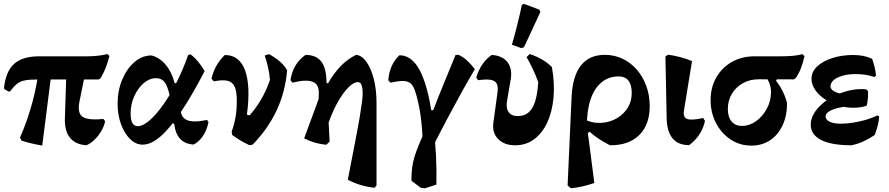

<svg xmlns="http://www.w3.org/2000/svg" viewBox="-20 -759 4702 1016"><path d="M25.3 -274.5 3.2 -287.5 1.3 -294.5Q10.8 -381.8 55.2 -421.4Q99.6 -461 186.7 -461H436.5Q503.1 -461 548.7 -473L558.9 -462.3Q551.1 -429.8 539.7 -401.5Q528.4 -373.1 513.5 -346.4L503.1 -338.5H183.5Q139.1 -338.5 113.3 -333.9Q87.5 -329.3 70.5 -315.8Q53.4 -302.3 32.3 -274.5ZM203.5 11.2Q175.3 6.5 148.2 0.2Q121 -6.1 93.3 -15.2L86.1 -31.5Q168.8 -220.7 189.2 -424.5L258.2 -418.9ZM436.4 9.9Q378.2 5 349.7 -30.9Q321.3 -66.7 323.4 -131.8L332.4 -417.8H440.4L400.3 -220.9Q392.5 -182.1 401.8 -159.9Q411.1 -137.7 441.8 -130.9Q472.5 -124.1 527.3 -129.6L536 -117.2Q531.4 -91.3 515.8 -65Q500.2 -38.8 479.3 -18.7Q458.4 1.3 436.4 9.9Z M734.9 6.4Q698.8 6.4 668.8 -22.9Q638.7 -52.1 620.5 -101.5Q602.3 -150.9 602.3 -209.6Q602.3 -280.4 626.8 -338.2Q651.2 -395.9 691.9 -430.8Q732.6 -465.7 781.6 -465.7Q825 -454.9 857.4 -415.5Q889.9 -376.2 904 -319.1L966.5 -319.6L886.3 -212.3Q875.2 -279.8 858.5 -312.5Q841.8 -345.2 804.9 -345.2Q771.1 -345.2 740.2 -318.7Q709.3 -292.1 690.2 -249.4Q671.2 -206.6 671.2 -157.8Q671.2 -91.2 709 -91.2Q730.4 -91.2 757.5 -110.9Q784.6 -130.5 814 -166Q843.4 -201.5 872.7 -248.8Q902 -296 928.4 -352.2Q954.8 -408.3 975.5 -468L988.9 -471.7Q1010.8 -454.1 1028.4 -432.8Q1046.1 -411.6 1063.1 -382.9Q994.6 -251.1 936.1 -164.6Q877.6 -78.2 827.9 -35.9Q778.2 6.4 734.9 6.4ZM1005.4 5.7Q960 3.7 933.9 -23.7Q907.7 -51.2 902.2 -102.9L879.6 -114L936.5 -219.4L935.5 -191.2Q933.5 -140.3 967.3 -124.4Q1001.1 -108.5 1075.7 -124.4L1083.3 -112.8Q1066 -28.3 1005.4 5.7Z M1300.5 9.5Q1275.1 -2.2 1253 -15.4Q1230.9 -28.5 1207.7 -45.6L1206.3 -63.2Q1280.3 -116.9 1330.5 -185.3Q1380.7 -253.6 1408.5 -336.5Q1406.2 -366.4 1399.1 -399.6Q1392 -432.9 1380.8 -465.2L1404 -472.5Q1439.6 -452.3 1462.1 -432.5Q1484.5 -412.7 1499.4 -387.4Q1490.2 -274.5 1444.4 -176.1Q1398.6 -77.6 1316.7 6.5ZM1206.3 -63.2Q1220.6 -104 1226.9 -142.3Q1233.1 -180.7 1233.1 -227Q1233.1 -274.6 1222.1 -299.7Q1211 -324.8 1184.7 -331.3Q1158.5 -337.8 1111.3 -328.6L1098.8 -342.6Q1107.6 -379.8 1125.6 -411.7Q1143.5 -443.6 1169.8 -467.9Q1208.6 -467.9 1235.4 -447.4Q1262.2 -426.8 1276.9 -386.8Q1291.5 -346.8 1294.2 -288.1Q1296.9 -229.3 1286.5 -152.5L1330.2 -139.5Z M1962.1 234.7Q1923.1 230.2 1888.4 219.9Q1853.8 209.6 1820.5 192.3Q1832.7 130.4 1843.9 71.4Q1855.2 12.4 1865.5 -40.5Q1875.8 -93.4 1883.2 -137.6Q1890.6 -181.8 1894.8 -214.1Q1899.1 -246.4 1899.1 -263.7Q1899.1 -295.3 1892.9 -309.9Q1886.7 -324.6 1873.9 -324.6Q1854 -324.6 1830.2 -302.7Q1806.3 -280.8 1782 -243.2Q1757.7 -205.5 1737.3 -157.5Q1716.8 -109.5 1702.7 -56.8L1706.7 7Q1676.8 4.5 1648.4 -3.6Q1620 -11.7 1589.5 -26.8L1698.1 -321.7L1716 -318.4Q1747.1 -372.4 1783.1 -409.4Q1819.1 -446.4 1864.6 -469Q1896 -465.1 1920.2 -430.1Q1944.3 -395.1 1958.4 -339.3Q1972.4 -283.4 1972.4 -215.3V222.5ZM1706.7 7 1657.7 -26.8 1666.9 -261.4Q1669.7 -312.6 1634.6 -326.2Q1599.6 -339.9 1527.8 -321.5L1517.1 -334.8Q1523.8 -378.1 1543.3 -411.5Q1562.7 -444.9 1596.8 -468.5Q1650 -468.5 1677.3 -436.8Q1704.7 -405.1 1707.3 -337.1L1724.2 -10Z M2228.5 237.4 2206.1 234.5 2157 197.1Q2157.3 158.6 2160.8 129.2Q2164.4 99.8 2173.7 69.5Q2183 39.3 2199.3 0.4Q2215.6 -38.6 2242.1 -96L2216.9 -11Q2215.4 -50.4 2212.5 -84.4Q2209.6 -118.5 2205.4 -148.9Q2201.2 -179.4 2194.6 -208.4Q2185.2 -254.4 2175.1 -281.5Q2165 -308.5 2150.1 -319.8Q2135.2 -331 2110.4 -330.6Q2085.6 -330.2 2046.6 -321.6L2034.7 -333.9Q2037.9 -375.6 2052.6 -408.8Q2067.3 -442 2093.6 -466.6Q2150.4 -466.6 2189.9 -406Q2229.4 -345.4 2254.1 -220.4Q2266.9 -155.5 2274.9 -84.3Q2282.9 -13.1 2287 62.4Q2291.1 137.8 2289.1 218ZM2265.6 26.7 2241.5 -177.7 2272.4 -175.4Q2298.3 -244 2328 -315.6Q2357.6 -387.2 2390.6 -468.1L2406.6 -469Q2432.6 -456.6 2453.1 -437.5Q2473.5 -418.4 2492.7 -392.7Q2457.7 -333.9 2421.9 -269.2Q2386.1 -204.5 2347.5 -131.7Q2308.8 -59 2265.6 26.7Z M2706.6 9.8Q2648.1 9.8 2616 -23.3Q2584 -56.4 2590.5 -107.7L2612.4 -268.4Q2616.9 -299.9 2608.4 -316.3Q2599.9 -332.6 2576.2 -336.6Q2552.5 -340.5 2509.6 -334.6L2500.1 -349.4Q2511.8 -387.7 2532.3 -418Q2552.8 -448.2 2582 -468.3Q2638.7 -464.7 2665.6 -429.8Q2692.4 -394.8 2682.3 -337.7L2663.3 -225.9Q2656.3 -187.6 2671.3 -166.1Q2686.3 -144.7 2719.9 -144.7Q2754.3 -144.7 2776.9 -163.8Q2799.4 -183 2811.9 -222.9Q2824.3 -262.7 2828.3 -324.2Q2814.8 -361 2799.2 -394.2Q2783.6 -427.3 2766.4 -456.7L2783 -473Q2818 -461.8 2848 -444.3Q2878.1 -426.7 2900.6 -404Q2916 -316.4 2908.9 -241.1Q2901.7 -165.7 2875.3 -109.5Q2848.8 -53.3 2805.9 -21.7Q2762.9 9.8 2706.6 9.8ZM2737.3 -504.7 2689 -522.3Q2704 -575 2717.2 -627.4Q2730.5 -679.8 2741.5 -733.5L2752.7 -738.6L2834.1 -707.7L2839.4 -695.4L2752.6 -508.5Z M3001.4 237.3 2983.6 222.2 3004.6 -245.5Q3009.9 -356.8 3054.1 -412.8Q3098.4 -468.8 3180.2 -468.8Q3230.5 -468.8 3273.5 -448.5Q3316.6 -428.2 3348.5 -392Q3380.4 -355.8 3399 -306.8Q3417.6 -257.7 3418.1 -200.7Q3419 -100.6 3363.4 -45Q3307.8 10.6 3207.4 9.7Q3175.7 -6.7 3149.1 -24.1Q3122.6 -41.5 3100 -61.9L3044.5 -21.9V-145Q3087.3 -113.4 3135.5 -109.3Q3183.7 -105.3 3226.5 -124.1Q3269.4 -143 3296.1 -180.2Q3322.9 -217.4 3322.9 -268.3Q3322.9 -310.5 3305.3 -332.5Q3287.8 -354.6 3253.2 -354.6Q3201.1 -354.6 3163.1 -323.2Q3125 -291.7 3105.2 -233.3Q3085.4 -174.9 3085.8 -93.8L3125 209.4Q3091.6 220.7 3061.3 227.5Q3030.9 234.4 3001.4 237.3Z M3627 9.1Q3511.1 9.1 3507.8 -133.2L3501.1 -460.1L3515.5 -469.7Q3548.9 -464.7 3580.2 -456.6Q3611.5 -448.5 3641.9 -435.7L3598.9 -171.9Q3593.9 -136.8 3617.4 -129Q3640.8 -121.3 3700.6 -134.6L3710.6 -119.4Q3693.3 -40.5 3627 9.1Z M3954.9 11.5Q3895.1 11.5 3846.3 -20.8Q3797.5 -53.1 3768.9 -107.8Q3740.3 -162.6 3740.3 -229.5Q3740.3 -296.8 3770.4 -349.1Q3800.4 -401.4 3852.8 -431.2Q3905.1 -461 3972.4 -461H4108Q4149.5 -461 4177 -463.7Q4204.5 -466.5 4225.8 -472.6L4237.1 -462.3Q4229.3 -426.7 4218.5 -398.8Q4207.8 -370.9 4191.8 -346.9L4181.4 -339L3996 -339.4Q3949.1 -339.9 3911.7 -319.1Q3874.4 -298.4 3853 -262.8Q3831.5 -227.2 3831.5 -182.1Q3831.5 -139.8 3851.3 -116.2Q3871.1 -92.6 3906.4 -92.6Q3945.3 -92.6 3980.2 -117.4Q4015.2 -142.2 4037.5 -183.3Q4059.9 -224.3 4059.9 -271.8Q4059.9 -299.6 4048.6 -325.5Q4037.4 -351.4 4017.6 -363.7L4107.5 -365.1L4086.5 -331.4Q4106.3 -306.9 4121 -277.4Q4135.7 -247.9 4144.9 -214.5Q4144.9 -146.6 4121.2 -95.8Q4097.5 -44.9 4054.9 -16.7Q4012.3 11.5 3954.9 11.5Z M4485.6 9.7Q4379 9.7 4324.6 -18.5Q4270.1 -46.8 4270.1 -99.2Q4270.1 -129.4 4287 -158.1Q4304 -186.7 4333.3 -211.7Q4362.5 -236.7 4400.3 -254.5Q4438.1 -272.4 4479.8 -281.3Q4521.5 -290.1 4563.1 -286.6L4573 -277.8Q4573.9 -259.1 4572.6 -239.7Q4571.3 -220.4 4566.3 -199.8Q4523.4 -201.7 4484.4 -198.5Q4445.4 -195.4 4414.9 -187.8Q4384.3 -180.3 4366.6 -168.9Q4348.8 -157.5 4348.8 -143.5Q4348.8 -125 4370.9 -114.7Q4393.1 -104.4 4429.5 -104.4Q4459.5 -104.4 4493.5 -109.8Q4527.5 -115.1 4561.6 -124.8Q4595.6 -134.6 4623.3 -148.5L4632.6 -141.8Q4630.7 -118.2 4624.6 -94Q4618.4 -69.7 4608.6 -44.7Q4581.1 -25.5 4549.8 -11.1Q4518.5 3.3 4485.6 9.7ZM4496.1 -188.8Q4454.2 -188.8 4414.6 -201.4Q4375 -213.9 4343.4 -235.1Q4311.8 -256.3 4293 -284.3Q4274.2 -312.4 4274.2 -342.4Q4274.2 -379 4304 -407.3Q4333.8 -435.6 4384.1 -451.8Q4434.4 -468 4495.2 -468Q4522.1 -468 4547 -463.3Q4572 -458.6 4594.8 -448.1Q4602.9 -425.9 4608.1 -403.8Q4613.4 -381.8 4615.7 -358.6L4606.3 -351.6Q4563.4 -367 4506.5 -367Q4470.2 -367 4440 -358.7Q4409.9 -350.3 4392.4 -336Q4374.9 -321.6 4374.9 -301.7Q4374.9 -281.5 4409 -268.9Q4443.1 -256.2 4502.1 -254.6L4566.3 -199.8Q4549.2 -193.8 4532.1 -191.3Q4515 -188.8 4496.1 -188.8Z"/></svg>

Font: Alegreya
Style: Regular
Weight: 400
Designer: Juan Pablo del Peral
Foundry: Huerta Tipografica
Version: Version 2.009